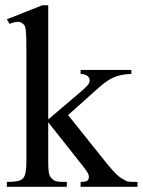

<svg xmlns="http://www.w3.org/2000/svg" viewBox="-20 -715 546 735"><path d="M288.6 0V-18.6Q302.7 -18.6 309.6 -20.8Q316.4 -22.9 318.8 -29.8Q320.3 -33.7 320.3 -37.6Q320.3 -42 318.6 -46.9Q316.9 -51.8 312.7 -58.3Q308.6 -64.9 301.3 -74.2L164.6 -247.1V-101.1Q164.6 -85 165 -74.2Q165.5 -63.5 166.7 -55.9Q168 -48.3 169.9 -43.5Q171.9 -38.6 175.3 -34.7Q179.7 -29.8 183.8 -26.6Q188 -23.4 194.3 -21.5Q200.7 -19.5 210.4 -19Q220.2 -18.6 235.8 -18.6V0H6.3V-18.6Q29.8 -18.6 44.9 -21.2Q60.1 -23.9 68.4 -32.7Q75.2 -40 78.1 -55.7Q81.1 -71.3 81.1 -98.1V-505.4Q81.1 -543.9 80.6 -565.9Q80.1 -587.9 78.6 -599.9Q77.1 -611.8 74.5 -616.5Q71.8 -621.1 67.4 -624.5Q64.5 -627 60.5 -628.9Q56.6 -630.9 50.8 -631.3Q44.9 -631.8 36.6 -630.1Q28.3 -628.4 16.6 -623.5L6.3 -641.1L141.6 -694.8H164.6V-257.8L277.3 -353.5Q293 -366.7 302.2 -375.2Q311.5 -383.8 316.2 -389.6Q320.8 -395.5 322 -399.4Q323.2 -403.3 323.2 -406.7Q323.2 -417 315.4 -423.8Q307.6 -430.7 288.6 -432.1V-447.3H482.9V-432.1Q442.9 -430.7 417 -419.4Q403.8 -414.1 389.4 -404.3Q375 -394.5 357.9 -379.4L240.7 -274.4L357.9 -127.9Q377 -104 389.9 -88.1Q402.8 -72.3 411.9 -62.3Q420.9 -52.2 427.2 -46.4Q433.6 -40.5 439 -36.6Q444.3 -32.7 450 -29.8Q455.6 -26.9 463.9 -22Q468.8 -19.5 479.5 -19Q490.2 -18.6 506.3 -18.6V0Z"/></svg>

Font: Doulos SIL APac
Style: Regular
Weight: 400
Designer: Walt Agee, Victor Gaultney, Peter Martin, Debbi Hosken, Becca Hirsbrunner
Foundry: SIL International
Version: Version 5.000